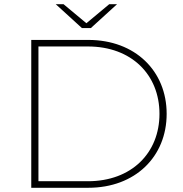

<svg xmlns="http://www.w3.org/2000/svg" viewBox="-20 -889 866 909"><path d="M410 -756 534 -869H497L389 -779L281 -869H244L368 -756ZM128 -700V0H398C620 0 769 -147 769 -350C769 -553 620 -700 398 -700ZM162 -31V-669H396C603 -669 735 -535 735 -350C735 -165 603 -31 396 -31Z"/></svg>

Font: Talent ExtraLight
Style: Regular
Weight: 200
Designer: Mike Powis
Version: Version 1.001;hotconv 1.0.109;makeotfexe 2.5.65596